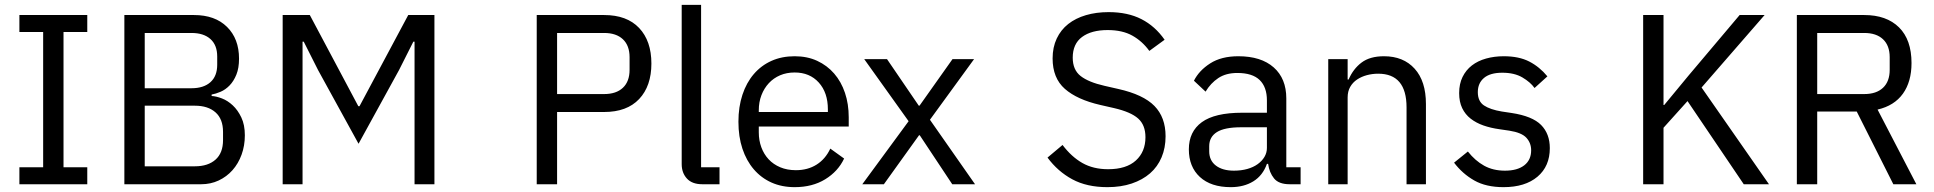

<svg xmlns="http://www.w3.org/2000/svg" viewBox="-20 -760 7979 792"><path d="M60 0V-70H158V-628H60V-698H340V-628H242V-70H340V0Z M493 -698H780Q867 -698 916.5 -649Q966 -600 966 -518Q966 -479 955 -452Q944 -425 927 -407.5Q910 -390 890 -381.5Q870 -373 853 -370V-364Q872 -363 895.5 -354Q919 -345 940 -325.5Q961 -306 975.5 -275.5Q990 -245 990 -202Q990 -159 976.5 -122Q963 -85 939 -58Q915 -31 882 -15.5Q849 0 810 0H493ZM577 -74H784Q838 -74 869 -101.5Q900 -129 900 -182V-216Q900 -269 869 -296.5Q838 -324 784 -324H577ZM577 -396H770Q820 -396 848 -421Q876 -446 876 -493V-527Q876 -574 848 -599Q820 -624 770 -624H577Z M1690 -588H1685L1626 -471L1459 -167L1292 -471L1233 -588H1228V0H1146V-698H1258L1458 -322H1463L1664 -698H1772V0H1690Z M2194 0V-698H2472Q2566 -698 2616.5 -644.5Q2667 -591 2667 -498Q2667 -405 2616.5 -351.5Q2566 -298 2472 -298H2278V0ZM2278 -372H2472Q2522 -372 2549.5 -398Q2577 -424 2577 -472V-524Q2577 -572 2549.5 -598Q2522 -624 2472 -624H2278Z M2877 0Q2835 0 2813.5 -23.5Q2792 -47 2792 -83V-740H2872V-70H2948V0Z M3258 12Q3205 12 3162.5 -7Q3120 -26 3089.5 -61.5Q3059 -97 3042.5 -146.5Q3026 -196 3026 -258Q3026 -319 3042.5 -369Q3059 -419 3089.5 -454.5Q3120 -490 3162.5 -509Q3205 -528 3258 -528Q3310 -528 3351 -509Q3392 -490 3421 -456.5Q3450 -423 3465.5 -377Q3481 -331 3481 -276V-238H3110V-214Q3110 -181 3120.5 -152.5Q3131 -124 3150.5 -103Q3170 -82 3198.5 -70Q3227 -58 3263 -58Q3312 -58 3348.5 -81Q3385 -104 3405 -147L3462 -106Q3437 -53 3384 -20.5Q3331 12 3258 12ZM3258 -461Q3225 -461 3198 -449.5Q3171 -438 3151.5 -417Q3132 -396 3121 -367.5Q3110 -339 3110 -305V-298H3395V-309Q3395 -378 3357.5 -419.5Q3320 -461 3258 -461Z M3537 0 3728 -260 3545 -516H3639L3770 -324H3773L3909 -516H3998L3816 -266L4002 0H3908L3774 -202H3771L3626 0Z M4548 12Q4463 12 4403 -20.5Q4343 -53 4301 -110L4363 -162Q4400 -113 4445 -87.5Q4490 -62 4551 -62Q4626 -62 4665.5 -98Q4705 -134 4705 -194Q4705 -244 4675 -271Q4645 -298 4576 -314L4519 -327Q4423 -349 4372.5 -393.5Q4322 -438 4322 -519Q4322 -565 4339 -601Q4356 -637 4386.5 -661Q4417 -685 4459.5 -697.5Q4502 -710 4553 -710Q4632 -710 4688.5 -681Q4745 -652 4784 -596L4721 -550Q4692 -590 4651 -613Q4610 -636 4549 -636Q4482 -636 4443.5 -607.5Q4405 -579 4405 -522Q4405 -472 4437.5 -446.5Q4470 -421 4536 -406L4593 -393Q4696 -370 4742 -323Q4788 -276 4788 -198Q4788 -150 4771.5 -111Q4755 -72 4724 -45Q4693 -18 4648.5 -3Q4604 12 4548 12Z M5300 0Q5255 0 5235.5 -24Q5216 -48 5211 -84H5206Q5189 -36 5150 -12Q5111 12 5057 12Q4975 12 4929.5 -30Q4884 -72 4884 -144Q4884 -217 4937.5 -256Q4991 -295 5104 -295H5206V-346Q5206 -401 5176 -430Q5146 -459 5084 -459Q5037 -459 5005.5 -438Q4974 -417 4953 -382L4905 -427Q4926 -469 4972 -498.5Q5018 -528 5088 -528Q5182 -528 5234 -482Q5286 -436 5286 -354V-70H5345V0ZM5070 -56Q5100 -56 5125 -63Q5150 -70 5168 -83Q5186 -96 5196 -113Q5206 -130 5206 -150V-235H5100Q5031 -235 4999.5 -215Q4968 -195 4968 -157V-136Q4968 -98 4995.5 -77Q5023 -56 5070 -56Z M5459 0V-516H5539V-432H5543Q5562 -476 5596.5 -502Q5631 -528 5689 -528Q5769 -528 5815.5 -476.5Q5862 -425 5862 -331V0H5782V-317Q5782 -456 5665 -456Q5641 -456 5618.5 -450Q5596 -444 5578 -432Q5560 -420 5549.5 -401.5Q5539 -383 5539 -358V0Z M6182 12Q6110 12 6061.5 -15.5Q6013 -43 5978 -89L6035 -135Q6065 -97 6102 -76.5Q6139 -56 6188 -56Q6239 -56 6267.5 -78Q6296 -100 6296 -140Q6296 -170 6276.5 -191.5Q6257 -213 6206 -221L6165 -227Q6129 -232 6099 -242.5Q6069 -253 6046.5 -270.5Q6024 -288 6011.5 -314Q5999 -340 5999 -376Q5999 -414 6013 -442.5Q6027 -471 6051.5 -490Q6076 -509 6110 -518.5Q6144 -528 6183 -528Q6246 -528 6288.5 -506Q6331 -484 6363 -445L6310 -397Q6293 -421 6260 -440.5Q6227 -460 6177 -460Q6127 -460 6101.5 -438.5Q6076 -417 6076 -380Q6076 -342 6101.5 -325Q6127 -308 6175 -300L6215 -294Q6301 -281 6337 -244.5Q6373 -208 6373 -149Q6373 -74 6322 -31Q6271 12 6182 12Z M6941 -343 6842 -233V0H6758V-698H6842V-327H6845L6945 -448L7156 -698H7259L6999 -399L7277 0H7173Z M7476 0H7392V-698H7670Q7762 -698 7813.5 -647Q7865 -596 7865 -500Q7865 -423 7829.5 -373.5Q7794 -324 7725 -308L7885 0H7790L7639 -300H7476ZM7670 -372Q7720 -372 7747.5 -398Q7775 -424 7775 -472V-524Q7775 -572 7747.5 -598Q7720 -624 7670 -624H7476V-372Z"/></svg>

Font: IBM Plex Sans KR
Style: Regular
Weight: 400
Designer: Mike Abbink; Paul van der Laan; Pieter van Rosmalen; Wujin Sim; Chorong Kim; Dohee Lee;
Foundry: Sandoll Inc.
Version: Version 1.000